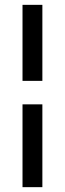

<svg xmlns="http://www.w3.org/2000/svg" viewBox="-20 -605 268 793"><path d="M73 168V-174H155V168ZM73 -271V-585H155V-271Z"/></svg>

Font: Alumni Sans Thin SemiBold
Style: Regular
Weight: 600
Version: Version 1.018